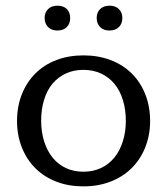

<svg xmlns="http://www.w3.org/2000/svg" viewBox="-20 -642 584 672"><path d="M363.3 -622.1Q383.8 -622.1 396 -610.4Q408.2 -598.6 408.2 -578.6Q408.2 -559.1 396 -547.1Q383.8 -535.2 362.8 -535.2Q342.3 -535.2 330.3 -547.4Q318.4 -559.6 318.4 -579.1Q318.4 -598.6 330.6 -610.4Q342.8 -622.1 363.3 -622.1ZM181.2 -622.1Q201.7 -622.1 213.6 -610.6Q225.6 -599.1 225.6 -578.6Q225.6 -559.1 213.6 -547.1Q201.7 -535.2 180.7 -535.2Q160.2 -535.2 148.2 -547.4Q136.2 -559.6 136.2 -579.1Q136.2 -598.6 148.4 -610.4Q160.6 -622.1 181.2 -622.1ZM272 -448.2Q323.2 -448.2 366.2 -432.1Q409.2 -416 440.2 -385.7Q471.2 -355.5 488.3 -312.5Q505.4 -269.5 505.4 -218.3Q505.4 -168.9 488.3 -126.2Q471.2 -83.5 440.4 -53.2Q409.7 -22.9 366.7 -6.3Q323.7 10.3 272 10.3Q220.2 10.3 177.5 -6.1Q134.8 -22.5 104 -53Q73.2 -83.5 56.4 -126.2Q39.6 -168.9 39.6 -218.3Q39.6 -269.5 56.6 -312.3Q73.7 -355 104.5 -385.5Q135.3 -416 178 -432.1Q220.7 -448.2 272 -448.2ZM272 -397.5Q237.8 -397.5 210.4 -384.8Q183.1 -372.1 163.8 -349.1Q144.5 -326.2 134.3 -292.7Q124 -259.3 124 -218.8Q124 -180.7 134.5 -147.2Q145 -113.8 164.3 -90.1Q183.6 -66.4 210.9 -53.7Q238.3 -41 272 -41Q305.7 -41 333 -53.7Q360.4 -66.4 379.9 -90.1Q399.4 -113.8 409.9 -147.2Q420.4 -180.7 420.4 -218.8Q420.4 -258.8 409.9 -292.5Q399.4 -326.2 380.1 -349.1Q360.8 -372.1 333.3 -384.8Q305.7 -397.5 272 -397.5Z"/></svg>

Font: Kameron
Style: Regular
Weight: 400
Version: Version 1.000